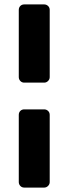

<svg xmlns="http://www.w3.org/2000/svg" viewBox="-20 -849 309 869"><path d="M90 -475Q79 -475 72 -482.5Q65 -490 65 -500V-804Q65 -815 72 -822Q79 -829 90 -829H180Q190 -829 197.5 -822Q205 -815 205 -804V-500Q205 -490 197.5 -482.5Q190 -475 180 -475ZM90 0Q79 0 72 -7.5Q65 -15 65 -25V-329Q65 -340 72 -347Q79 -354 90 -354H180Q190 -354 197.5 -347Q205 -340 205 -329V-25Q205 -15 197.5 -7.5Q190 0 180 0Z"/></svg>

Font: DVN-Rubik
Style: Bold
Weight: 700
Designer: Hubert and Fischer
Foundry: Hubert & Fischer
Version: Version 2.102